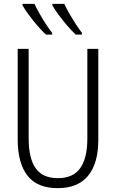

<svg xmlns="http://www.w3.org/2000/svg" viewBox="-20 -968 603 998"><path d="M280 10Q173 10 122.5 -55.5Q72 -121 72 -244V-714H129V-248Q129 -146 165 -94Q201 -42 281 -42Q360 -42 397 -94Q434 -146 434 -248V-714H491V-242Q491 -119 438 -54.5Q385 10 280 10ZM374 -788Q354 -806 330 -834Q306 -862 285 -890.5Q264 -919 252 -940V-948H314Q324 -926 340.5 -897.5Q357 -869 374.5 -842Q392 -815 406 -797V-788ZM219 -788Q199 -806 175 -834Q151 -862 130 -890.5Q109 -919 97 -940V-948H159Q170 -925 186 -896.5Q202 -868 219.5 -841.5Q237 -815 251 -797V-788Z"/></svg>

Font: Noto Sans Mono SemiCondensed Light
Style: Regular
Weight: 300
Width: 4
Designer: Monotype Design Team
Foundry: Monotype Imaging Inc.
Version: Version 2.014; ttfautohint (v1.8.4.7-5d5b)